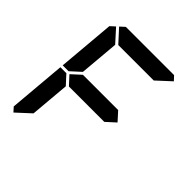

<svg xmlns="http://www.w3.org/2000/svg" viewBox="-246 -1177 1309 1309"><g transform="rotate(45 408.0 -522.5)"><path d="M583 -562 640 -499 573 -438H232L175 -500L243 -562ZM162 -515 157 -510H100L136 -924L170 -955L254 -862L229 -576ZM90 -45 62 -76 98 -490H156L160 -485L216 -424L191 -138ZM185 -969 219 -1000H684L713 -969L612 -876H270Z"/></g></svg>

Font: DSEG7 Classic
Style: BoldItalic
Weight: 700
Italic angle: -5°
Designer: Keshikan(Twitter:@keshinomi_88pro)
Version: Version 0.46